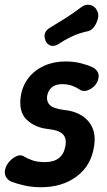

<svg xmlns="http://www.w3.org/2000/svg" viewBox="-37 -770 449 803"><path d="M135 13Q96 13 64 5.5Q32 -2 11 -10Q-5 -17 -13 -32Q-21 -47 -13 -70Q-7 -85 5.5 -98Q18 -111 34 -117.5Q50 -124 63 -116Q77 -107 98.5 -99.5Q120 -92 151 -92Q187 -92 209 -108.5Q231 -125 237 -162Q242 -191 226.5 -208Q211 -225 167 -230Q137 -233 113.5 -243.5Q90 -254 73.5 -270.5Q57 -287 51 -311.5Q45 -336 50 -368Q57 -412 82.5 -444.5Q108 -477 148 -495Q188 -513 238 -513Q270 -513 299 -506Q328 -499 347 -490Q364 -483 372 -468Q380 -453 371 -430Q365 -416 352 -405Q339 -394 323.5 -390.5Q308 -387 297 -395Q284 -404 265.5 -411Q247 -418 223 -418Q196 -418 180 -405Q164 -392 160 -368Q157 -345 171.5 -330.5Q186 -316 232 -310Q274 -306 304.5 -287Q335 -268 349.5 -235.5Q364 -203 356 -156Q344 -77 283.5 -32Q223 13 135 13ZM208 -586Q191 -575 176 -579Q161 -583 153 -600V-602Q146 -618 151.5 -632Q157 -646 175 -656Q207 -675 238.5 -695Q270 -715 303 -740Q319 -753 338.5 -749.5Q358 -746 367 -729L370 -723Q377 -711 372.5 -692.5Q368 -674 357.5 -659Q347 -644 333 -640Q294 -632 263.5 -617.5Q233 -603 208 -586Z"/></svg>

Font: Winky Sans Medium
Style: Italic
Weight: 500
Italic angle: -8.97852°
Designer: Simon Atzbach
Foundry: typofactur
Version: Version 1.205